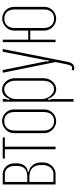

<svg xmlns="http://www.w3.org/2000/svg" viewBox="522 -1062 716 1799"><g transform="rotate(-90 879.5 -163.0)"><path d="M248 -362Q248 -318 226.5 -291.5Q205 -265 176 -261L169 -260V-250L176 -249Q191 -247 205 -238Q219 -229 230.5 -215Q242 -201 249 -183Q256 -165 256 -144V-111Q256 -90 247 -70Q238 -50 224 -34.5Q210 -19 191.5 -9.5Q173 0 153 0H50V-495H146Q167 -495 186 -486.5Q205 -478 218.5 -464Q232 -450 240 -430.5Q248 -411 248 -389ZM120 -265Q176 -265 200 -290Q224 -315 224 -361V-379Q224 -424 203.5 -449.5Q183 -475 146 -475H74V-265ZM232 -138Q232 -188 205 -216.5Q178 -245 120 -245H74V-20H153Q169 -20 183.5 -27.5Q198 -35 208.5 -48Q219 -61 225.5 -78.5Q232 -96 232 -115Z M491 -475H404V0H380V-475H293V-495H491Z M644 -501Q666 -501 686 -492.5Q706 -484 721 -469Q736 -454 744.5 -434Q753 -414 753 -391V-104Q753 -82 744.5 -62Q736 -42 721 -27Q706 -12 686 -3Q666 6 643 6Q621 6 600.5 -3Q580 -12 564.5 -27Q549 -42 540 -62Q531 -82 531 -104V-391Q531 -413 540 -433Q549 -453 565 -468Q581 -483 601.5 -492Q622 -501 644 -501ZM644 -481Q602 -481 578.5 -454.5Q555 -428 555 -383V-112Q555 -67 578.5 -40.5Q602 -14 644 -14Q684 -14 706.5 -39.5Q729 -65 729 -112V-383Q729 -430 706.5 -455.5Q684 -481 644 -481Z M841 -436 852 -432Q877 -501 938 -501Q961 -501 980.5 -491.5Q1000 -482 1014.5 -465.5Q1029 -449 1037.5 -427.5Q1046 -406 1046 -381V-114Q1046 -90 1038 -68Q1030 -46 1015.5 -29.5Q1001 -13 982.5 -3.5Q964 6 943 6Q913 6 889.5 -14Q866 -34 852 -71L841 -66L850 -37V168H826V-495H850V-465ZM850 -130Q850 -108 858 -87Q866 -66 879 -49.5Q892 -33 909.5 -23.5Q927 -14 945 -14Q978 -14 1000 -43Q1022 -72 1022 -117V-381Q1022 -423 998.5 -452Q975 -481 941 -481Q923 -481 906.5 -472Q890 -463 877.5 -448Q865 -433 857.5 -413Q850 -393 850 -371Z M1122 -495 1203 -94V-65H1215V-94L1294 -495H1319L1199 114Q1191 153 1170.5 166.5Q1150 180 1118 172L1124 152Q1152 159 1160.5 147.5Q1169 136 1176 104L1197 0L1097 -495Z M1605 -500Q1627 -500 1647 -491.5Q1667 -483 1682 -468Q1697 -453 1705.5 -433Q1714 -413 1714 -390V-104Q1714 -82 1705.5 -62Q1697 -42 1682 -27Q1667 -12 1647 -3Q1627 6 1604 6Q1582 6 1561.5 -3Q1541 -12 1525.5 -27Q1510 -42 1501 -62Q1492 -82 1492 -104V-237H1407V0H1384V-494H1407V-256H1492V-390Q1492 -412 1501 -432Q1510 -452 1526 -467Q1542 -482 1562.5 -491Q1583 -500 1605 -500ZM1605 -480Q1563 -480 1539.5 -454Q1516 -428 1516 -382V-112Q1516 -66 1539.5 -40Q1563 -14 1605 -14Q1645 -14 1667.5 -39.5Q1690 -65 1690 -112V-382Q1690 -429 1667.5 -454.5Q1645 -480 1605 -480Z"/></g></svg>

Font: Moniqa Thin Paragraph
Style: Regular
Weight: 100
Designer: Rajesh Rajput
Foundry: Rajesh Rajput
Version: Version 1.000